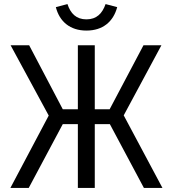

<svg xmlns="http://www.w3.org/2000/svg" viewBox="-20 -922 846 942"><path d="M31 0H121L288 -313H362V0H445V-313H519L686 0H777L587 -356L772 -700H684L518 -386H445V-700H362V-386H288L123 -700H32L219 -355ZM404 -772C485 -772 536 -816 555 -887L498 -902C482 -856 454 -827 404 -827C354 -827 326 -856 311 -902L254 -887C272 -816 324 -772 404 -772Z"/></svg>

Font: Finlandica
Style: Regular
Weight: 400
Designer: Niklas Ekholm, Juho Hiilivirta, Jaakko Suomalainen
Foundry: Helsinki Type Studio
Version: Version 2.000;Glyphs 3.2 (3202)